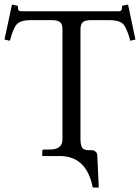

<svg xmlns="http://www.w3.org/2000/svg" viewBox="-34 -688 619 849"><path d="M321.8 -75.2Q321.8 -48.3 328.4 -36.1Q335 -23.9 357.9 -23.9H375Q380.9 -23.9 387.9 -18.1Q395 -12.2 396 -3.9L402.8 141.1H376Q349.1 2 230 2H154.8L152.8 0V-19Q152.8 -26.9 161.1 -26.9H187Q242.2 -26.9 242.2 -71.8V-559.1Q242.2 -582 231.2 -590.6Q220.2 -599.1 192.9 -599.1H102.1Q59.1 -599.1 42 -582.5Q24.9 -565.9 9.8 -507.8L-14.2 -513.2L19 -668L44.9 -662.1Q44.9 -647.9 47.9 -643.1Q50.8 -638.2 62 -638.2H490.2Q500 -638.2 502.9 -643.1Q505.9 -647.9 505.9 -662.1L532.2 -668L564.9 -513.2L542 -507.8Q526.9 -565.9 509.5 -582.5Q492.2 -599.1 449.2 -599.1H370.1Q343.3 -599.1 332.5 -590.1Q321.8 -581.1 321.8 -557.1Z"/></svg>

Font: Linux Libertine
Style: Regular
Weight: 400
Designer: Philipp H. Poll
Foundry: Philipp H. Poll
Version: Version 5.3.0 ; ttfautohint (v0.9)